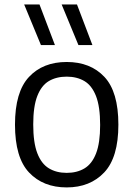

<svg xmlns="http://www.w3.org/2000/svg" viewBox="-20 -828 596 858"><path d="M278 9.5Q173 9.5 110 -57Q47 -123.5 47 -271Q47 -417.5 109.5 -484.2Q172 -551 278 -551Q384 -551 446.5 -484.5Q509 -418 509 -271Q509 -124.5 445.8 -57.5Q382.5 9.5 278 9.5ZM278 -55.5Q324 -55.5 357.5 -75.5Q391 -95.5 409.2 -142.2Q427.5 -189 427.5 -269.5Q427.5 -351.5 409 -398.8Q390.5 -446 357 -465.8Q323.5 -485.5 278 -485.5Q232 -485.5 198.5 -465.8Q165 -446 146.8 -399.2Q128.5 -352.5 128.5 -272Q128.5 -190.5 146.8 -143.2Q165 -96 198.5 -75.8Q232 -55.5 278 -55.5ZM330.5 -626.5 255.5 -808H324L393 -626.5ZM163 -626.5 88 -808H156.5L225.5 -626.5Z"/></svg>

Font: Encode Sans
Style: Regular
Weight: 400
Designer: Multiple Designers
Foundry: Impallari Type
Version: Version 3.002; ttfautohint (v1.8.3) -l 8 -r 50 -G 200 -x 14 